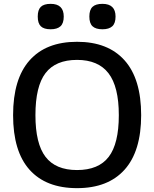

<svg xmlns="http://www.w3.org/2000/svg" viewBox="-20 -967 801 997"><path d="M380 -84Q492 -84 544.5 -152.5Q597 -221 597 -369Q597 -517 543.5 -586.5Q490 -656 380 -656Q269 -656 216.5 -587.5Q164 -519 164 -369Q164 -221 216.5 -152.5Q269 -84 380 -84ZM713 -369Q713 -182 627 -86Q541 10 380 10Q219 10 133.5 -85.5Q48 -181 48 -369Q48 -557 133.5 -653.5Q219 -750 380 -750Q541 -750 627 -653.5Q713 -557 713 -369ZM512 -815Q477 -815 460.5 -830.5Q444 -846 444 -881Q444 -916 460.5 -931.5Q477 -947 512 -947Q580 -947 580 -881Q580 -846 563 -830.5Q546 -815 512 -815ZM243 -815Q208 -815 192 -830.5Q176 -846 176 -881Q176 -916 192 -931.5Q208 -947 243 -947Q311 -947 311 -881Q311 -846 294 -830.5Q277 -815 243 -815Z"/></svg>

Font: EncodeSans
Style: Medium
Weight: 500
Designer: Pablo Impallari, Andres Torresi
Foundry: Pablo Impallari, Andres Torresi
Version: Version 1.000; ttfautohint (v1.4.1)